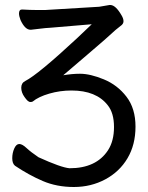

<svg xmlns="http://www.w3.org/2000/svg" viewBox="-20 -732 592 768"><path d="M233 -431Q268 -437 300 -437Q341 -437 395.5 -414.5Q450 -392 486 -345Q522 -298 522 -225.5Q522 -153 490 -99Q458 -45 401 -14.5Q344 16 275.5 16Q207 16 151 -8Q95 -32 40 -69Q29 -78 29 -99Q29 -120 37 -138Q45 -156 57 -156Q69 -156 86 -140Q103 -124 134 -103Q224 -62 258 -59Q365 -59 412 -131Q436 -168 436 -224Q436 -280 411 -311Q365 -370 266 -370Q220 -370 177 -357.5Q134 -345 111 -326Q108 -324 102 -324Q96 -324 90.5 -329Q85 -334 78 -344Q65 -362 65 -381Q65 -400 81 -408Q132 -434 287 -578Q318 -607 347 -635L181 -621Q161 -620 142.5 -617.5Q124 -615 104 -613H102Q80 -613 62 -652Q56 -668 56 -678Q56 -694 68 -694Q101 -692 126 -692H161Q164 -692 377 -705L418 -712H422Q443 -711 466 -671Q474 -658 474 -647Q474 -636 462 -628L442 -612Q409 -581 329 -513Z"/></svg>

Font: Moon Stars Kai
Style: Bold
Weight: 700
Designer: GuiWonder
Version: Version 1.101